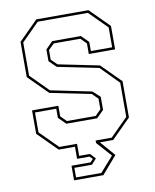

<svg xmlns="http://www.w3.org/2000/svg" viewBox="-94 -771 820 1017"><g transform="rotate(-10 315.5 -263.0)"><path d="M221 174.5V96H323.5L338.5 80L323.5 65H256.5V0H169L66 -103V-229H207.5V-172L238 -141.5H393L423.5 -172V-229L393 -259.5L172 -304.5L69 -407.5V-597L172 -700H452.5L555.5 -597V-471H414V-528L383.5 -558.5H241L210 -528V-476.5L241 -446L462 -401L565 -298V-103L462 0H390.5L460 80L378.5 174.5ZM234 161H370L441.5 80L370 0V-13.5H456.5L551.5 -108.5V-292.5L456.5 -388.5L235 -433.5L197 -470.5V-533.5L235 -572H389L427.5 -533.5V-484.5H542V-591.5L447 -686.5H177.5L82.5 -591.5V-413L177.5 -317.5L398.5 -272L437 -236.5V-166.5L398.5 -128H232.5L194 -166.5V-215.5H79.5V-108.5L174.5 -13.5H270V51.5H328.5L355 80L328.5 109.5H234Z"/></g></svg>

Font: Tourney Expanded Thin
Style: Regular
Weight: 100
Width: 7
Designer: Tyler Finck
Foundry: Etcetera Type Co
Version: Version 1.010; ttfautohint (v1.8.3)